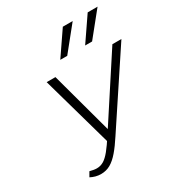

<svg xmlns="http://www.w3.org/2000/svg" viewBox="-209 -1048 1117 1197"><g transform="rotate(-30 349.5 -449.5)"><path d="M169 8Q149 8 130.5 3Q112 -2 95 -11L114 -44Q130 -40 141.5 -38Q153 -36 164 -36Q191 -36 214 -50Q237 -64 262.5 -95.5Q288 -127 321 -178L634 -658H699L364 -152Q329 -98 298.5 -62.5Q268 -27 237.5 -9.5Q207 8 169 8ZM308 -136 161 -658H224L355 -176ZM304 -736 421 -907H492L354 -736ZM483 -736 600 -907H671L533 -736Z"/></g></svg>

Font: Ysabeau Infant Light
Style: Italic
Weight: 300
Italic angle: -12°
Designer: Christian Thalmann (Catharsis Fonts)
Version: Version 2.001;gftools[0.9.30]; featfreeze: ss01,ss02,lnum